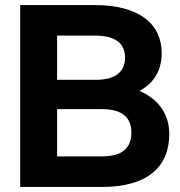

<svg xmlns="http://www.w3.org/2000/svg" viewBox="-20 -740 713 760"><path d="M60 0H384C561 0 650 -77 650 -210C650 -285 610 -347 532 -380C591 -412 620 -463 620 -530C620 -645 531 -720 354 -720H60ZM206 -121V-308H383C463 -308 500 -276 500 -215C500 -153 463 -121 383 -121ZM206 -424V-599H358C438 -599 475 -567 475 -512C475 -456 438 -424 358 -424Z"/></svg>

Font: Aspekta 650
Style: Regular
Weight: 650
Designer: Ivo Dolenc
Version: Version 2.000